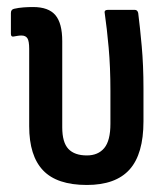

<svg xmlns="http://www.w3.org/2000/svg" viewBox="-20 -518 476 546"><path d="M227 8Q142 8 102.5 -33.5Q63 -75 63 -159V-379Q63 -401 58 -409Q53 -417 41 -417Q35 -417 29.5 -416Q24 -415 18 -414Q11 -413 11 -422V-481Q11 -491 20 -493Q33 -496 47 -497Q61 -498 74 -498Q118 -498 137.5 -475Q157 -452 157 -401V-156Q157 -113 174.5 -94.5Q192 -76 227 -76Q259 -76 276.5 -97Q294 -118 294 -166V-260Q294 -327 289 -382.5Q284 -438 278 -479Q275 -490 287 -490H363Q371 -490 373 -481Q378 -442 383 -387Q388 -332 388 -267V-173Q388 -80 348.5 -36Q309 8 227 8Z"/></svg>

Font: Sofia Sans Condensed SemiBold
Style: Regular
Weight: 600
Designer: Botio Nikoltchev, Ani Petrova
Foundry: lettersoup
Version: Version 4.101